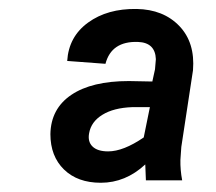

<svg xmlns="http://www.w3.org/2000/svg" viewBox="-20 -741 476 424"><path d="M302.2 -342.8 300.8 -377.9Q257.3 -337.4 202.6 -337.4Q151.4 -337.4 121.3 -366.7Q91.3 -396 91.3 -444.8Q92.3 -501 137.5 -531.5Q182.6 -562 264.6 -562L316.4 -561L322.3 -587.9L324.2 -610.4Q322.8 -647 284.7 -648.4Q226.1 -650.4 212.9 -600.1L128.4 -606.4Q131.8 -660.2 174.6 -691.2Q217.3 -722.2 281.7 -721.2Q340.8 -720.2 376 -683.6Q411.1 -647 406.2 -585.9L380.4 -416.5L378.4 -387.7Q377.9 -366.2 382.3 -342.8ZM218.8 -406.7Q252.4 -406.7 297.4 -437.5L311 -504.4H272Q231 -502.9 206.1 -487.5Q181.2 -472.2 176.8 -446.8Q173.3 -428.2 184.3 -417.5Q195.3 -406.7 218.8 -406.7Z"/></svg>

Font: TypoPRO Roboto
Style: Bold Italic
Weight: 700
Italic angle: -12°
Designer: Google
Version: Version 2.136; 2016